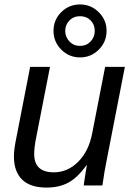

<svg xmlns="http://www.w3.org/2000/svg" viewBox="-20 -826 596 855"><path d="M202.6 -528.3 141.1 -213.4Q132.3 -170.4 132.3 -140.1Q132.3 -58.6 219.7 -58.6Q281.2 -58.6 328.1 -105.5Q375 -152.3 390.6 -232.4L448.2 -528.3H536.1L455.1 -112.8Q445.3 -66.4 436 0H353Q353 -5.4 358.2 -37.8Q363.3 -70.3 366.7 -90.3H365.2Q324.7 -34.2 283.9 -12.5Q243.2 9.3 187 9.3Q114.7 9.3 78.4 -26.4Q42 -62 42 -129.4Q42 -160.6 52.2 -209.5L114.3 -528.3ZM454.6 -688.5Q454.6 -639.6 419.9 -605Q385.3 -570.3 336.4 -570.3Q287.6 -570.3 252.9 -605Q218.3 -639.6 218.3 -688.5Q218.3 -737.8 252.9 -772Q287.6 -806.2 336.4 -806.2Q384.8 -806.2 419.7 -771.7Q454.6 -737.3 454.6 -688.5ZM401.9 -688.5Q401.9 -716.8 383.3 -735.4Q364.7 -753.9 336.4 -753.9Q307.6 -753.9 289.1 -734.6Q270.5 -715.3 270.5 -688.5Q270.5 -661.6 289.1 -641.6Q307.6 -621.6 336.4 -621.6Q364.7 -621.6 383.3 -641.1Q401.9 -660.6 401.9 -688.5Z"/></svg>

Font: Liberation Sans
Style: Italic
Weight: 400
Italic angle: -12°
Designer: Steve Matteson
Foundry: Ascender Corporation
Version: Version 2.1.5